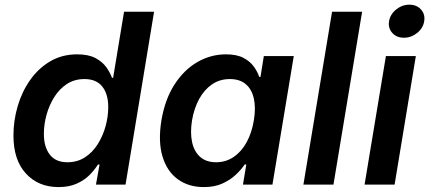

<svg xmlns="http://www.w3.org/2000/svg" viewBox="-20 -777 1806 808"><path d="M226.6 10.3Q141.1 10.3 88.9 -46.9Q36.6 -104 36.6 -206.5Q36.6 -269.5 54.4 -330.3Q72.3 -391.1 106.9 -440.4Q141.6 -489.7 191.4 -519Q241.2 -548.3 304.7 -548.3Q352.5 -548.3 382.1 -532.5Q411.6 -516.6 427.7 -493.7Q443.8 -470.7 451.2 -449.7H456.1L502 -727.5H628.4L508.3 0H383.8L398.9 -84.5H392.1Q377.4 -61 355.5 -39.3Q333.5 -17.6 301.8 -3.7Q270 10.3 226.6 10.3ZM263.7 -94.2Q305.7 -94.2 337.6 -115Q369.6 -135.7 391.4 -170.4Q413.1 -205.1 424.3 -245.8Q435.5 -286.6 435.5 -326.7Q435.5 -381.3 410.4 -412.8Q385.3 -444.3 335.4 -444.3Q293.5 -444.3 261.7 -423.6Q230 -402.8 208.5 -368.7Q187 -334.5 175.8 -293.9Q164.6 -253.4 164.6 -213.4Q164.6 -159.2 189.2 -126.7Q213.9 -94.2 263.7 -94.2Z M837.9 10.3Q772.9 10.3 727.5 -23.2Q682.1 -56.6 663.6 -119.4Q645 -182.1 659.2 -270Q674.3 -359.4 714.4 -421.4Q754.4 -483.4 810.8 -515.9Q867.2 -548.3 930.7 -548.3Q976.6 -548.3 1004.6 -533.4Q1032.7 -518.6 1048.3 -496.6Q1064 -474.6 1070.8 -453.6H1076.2L1090.3 -541H1216.3L1126.5 0H1002.4L1016.6 -85H1009.8Q995.1 -63 971.9 -41.3Q948.7 -19.5 915.8 -4.6Q882.8 10.3 837.9 10.3ZM889.2 -94.2Q930.7 -94.2 963.4 -116.5Q996.1 -138.7 1017.8 -178.2Q1039.6 -217.8 1048.3 -270.5Q1057.1 -323.2 1048.3 -362.3Q1039.6 -401.4 1014.2 -422.9Q988.8 -444.3 947.3 -444.3Q904.8 -444.3 872.1 -421.9Q839.4 -399.4 818.1 -360.4Q796.9 -321.3 788.1 -270.5Q779.8 -219.2 788.3 -179.2Q796.9 -139.2 822.3 -116.7Q847.7 -94.2 889.2 -94.2Z M1503.9 -727.5 1383.3 0H1256.8L1377.4 -727.5Z M1514.2 0 1604 -541H1730L1640.6 0ZM1679.7 -618.2Q1648.9 -618.2 1630.9 -638.4Q1612.8 -658.7 1617.2 -687.5Q1622.1 -716.8 1647.2 -737.1Q1672.4 -757.3 1702.6 -757.3Q1733.4 -757.3 1751.7 -737.1Q1770 -716.8 1765.1 -687.5Q1760.7 -658.7 1735.6 -638.4Q1710.4 -618.2 1679.7 -618.2Z"/></svg>

Font: Inter 17pt SemiBold
Style: Italic
Weight: 600
Italic angle: -9.3988°
Version: Version 4.001;git-66647c0bb